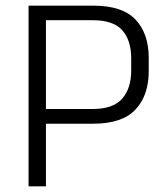

<svg xmlns="http://www.w3.org/2000/svg" viewBox="-20 -659 592 679"><path d="M121 -221.5V-273.5H307.5Q380 -273.5 412 -310Q444 -346.5 444 -409V-453Q444 -516 412.5 -551.8Q381 -587.5 309 -587.5H120V-639H310.5Q413 -639 459.5 -589.5Q506 -540 506 -454.5V-407.5Q506 -321.5 459 -271.5Q412 -221.5 309.5 -221.5ZM81 0V-639H142.5V-258.5V-230.5V0Z"/></svg>

Font: Anek Gujarati Light
Style: Regular
Weight: 300
Designer: Mrunmayee Ghaisas (Gujarati), Yesha Goshar (Latin)
Foundry: Ek Type
Version: Version 1.003